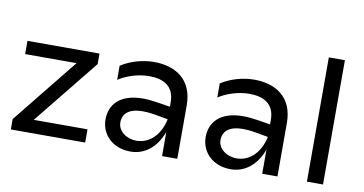

<svg xmlns="http://www.w3.org/2000/svg" viewBox="-73 -933 2141 1129"><g transform="rotate(10 997.5 -368.0)"><path d="M40 0H484V-79H163L476 -467V-530H46V-451H353L40 -62Z M943 0H1034V-319C1034 -477 925 -537 802 -537C733 -537 661 -516 605 -480V-396C658 -430 727 -450 787 -450C872 -450 938 -418 938 -320V-294L862 -306C830 -311 801 -314 775 -314C634 -314 578 -241 578 -155C578 -66 647 6 755 6C831 6 904 -39 943 -144ZM667 -153C667 -206 705 -240 787 -240C806 -240 829 -238 854 -234L938 -219C915 -111 846 -63 779 -63C718 -63 667 -101 667 -153Z M1541 0H1632V-319C1632 -477 1523 -537 1400 -537C1331 -537 1259 -516 1203 -480V-396C1256 -430 1325 -450 1385 -450C1470 -450 1536 -418 1536 -320V-294L1460 -306C1428 -311 1399 -314 1373 -314C1232 -314 1176 -241 1176 -155C1176 -66 1245 6 1353 6C1429 6 1502 -39 1541 -144ZM1265 -153C1265 -206 1303 -240 1385 -240C1404 -240 1427 -238 1452 -234L1536 -219C1513 -111 1444 -63 1377 -63C1316 -63 1265 -101 1265 -153Z M1808 0H1904V-742H1808Z"/></g></svg>

Font: Chess Sans Medium
Style: Regular
Weight: 500
Designer: Wolf Bōese
Foundry: Wolf Bōese
Version: Version 7.223;Glyphs 3.3 (3306)